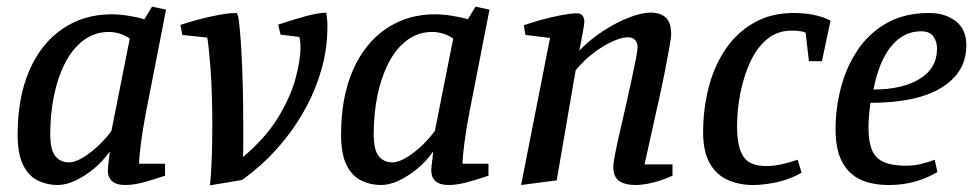

<svg xmlns="http://www.w3.org/2000/svg" viewBox="-20 -547 2924 577"><path d="M153 9Q121 9 93.5 -4.5Q66 -18 49.5 -51Q33 -84 33 -142Q33 -255 68.5 -336Q104 -417 168 -460.5Q232 -504 315 -504Q339 -504 367 -499.5Q395 -495 414 -489L437 -527L479 -518L418 -206Q409 -159 403.5 -116.5Q398 -74 398 -55H476V-19Q435 -5 407 2Q379 9 356 9Q330 9 317 -2.5Q304 -14 304 -36Q304 -39 305 -48.5Q306 -58 307.5 -70Q309 -82 310 -92Q289 -62 261.5 -39.5Q234 -17 206 -4Q178 9 153 9ZM187 -59Q206 -59 231 -74.5Q256 -90 279 -112.5Q302 -135 315 -154L370 -431Q356 -441 339.5 -446Q323 -451 307 -451Q264 -451 230.5 -425.5Q197 -400 175 -356.5Q153 -313 142 -258.5Q131 -204 131 -144Q131 -96 146.5 -77.5Q162 -59 187 -59Z M611 10Q614 -20 615.5 -52Q617 -84 617.5 -114Q618 -144 618 -170Q618 -265 613 -335Q608 -405 603 -434L528 -442L522 -472Q567 -487 614.5 -497.5Q662 -508 690 -508Q695 -508 698.5 -479Q702 -450 705 -401Q708 -352 709.5 -293Q711 -234 711 -174Q711 -158 711 -140.5Q711 -123 711 -106.5Q711 -90 710 -75Q778 -132 815.5 -193.5Q853 -255 868 -310.5Q883 -366 883 -405Q883 -417 882 -424.5Q881 -432 879 -436L823 -443L816 -473Q861 -488 897.5 -498Q934 -508 960 -509Q962 -499 963 -489Q964 -479 964 -469Q964 -402 947 -341.5Q930 -281 902 -228.5Q874 -176 840 -133Q806 -90 771 -58Q736 -26 707 -6Z M1125 9Q1093 9 1065.5 -4.5Q1038 -18 1021.5 -51Q1005 -84 1005 -142Q1005 -255 1040.5 -336Q1076 -417 1140 -460.5Q1204 -504 1287 -504Q1311 -504 1339 -499.5Q1367 -495 1386 -489L1409 -527L1451 -518L1390 -206Q1381 -159 1375.5 -116.5Q1370 -74 1370 -55H1448V-19Q1407 -5 1379 2Q1351 9 1328 9Q1302 9 1289 -2.5Q1276 -14 1276 -36Q1276 -39 1277 -48.5Q1278 -58 1279.5 -70Q1281 -82 1282 -92Q1261 -62 1233.5 -39.5Q1206 -17 1178 -4Q1150 9 1125 9ZM1159 -59Q1178 -59 1203 -74.5Q1228 -90 1251 -112.5Q1274 -135 1287 -154L1342 -431Q1328 -441 1311.5 -446Q1295 -451 1279 -451Q1236 -451 1202.5 -425.5Q1169 -400 1147 -356.5Q1125 -313 1114 -258.5Q1103 -204 1103 -144Q1103 -96 1118.5 -77.5Q1134 -59 1159 -59Z M1546 9 1633 -433 1559 -442 1554 -471Q1582 -481 1612.5 -489Q1643 -497 1670 -502Q1697 -507 1714 -507Q1725 -507 1730.5 -500Q1736 -493 1736 -482Q1736 -476 1733 -458.5Q1730 -441 1726.5 -423Q1723 -405 1721 -395Q1754 -429 1793.5 -454.5Q1833 -480 1870.5 -494.5Q1908 -509 1935 -509Q1966 -509 1981.5 -493.5Q1997 -478 1997 -445Q1997 -435 1991.5 -404Q1986 -373 1977.5 -329.5Q1969 -286 1958 -237.5Q1947 -189 1936.5 -141Q1926 -93 1917 -53H2001V-19Q1973 -6 1943 1.5Q1913 9 1889 9Q1859 9 1841 -3Q1823 -15 1823 -47Q1823 -55 1828 -81.5Q1833 -108 1841.5 -145Q1850 -182 1859.5 -223.5Q1869 -265 1877 -302.5Q1885 -340 1890.5 -367.5Q1896 -395 1896 -405Q1896 -419 1888.5 -427Q1881 -435 1867 -435Q1848 -435 1819.5 -422Q1791 -409 1762 -386.5Q1733 -364 1710 -336L1653 -5Z M2243 9Q2200 9 2165.5 -7Q2131 -23 2112 -58Q2093 -93 2093 -149Q2093 -219 2109.5 -283.5Q2126 -348 2160 -398.5Q2194 -449 2245.5 -478.5Q2297 -508 2366 -508Q2395 -508 2424 -502.5Q2453 -497 2476 -485L2450 -363H2411L2401 -449Q2391 -453 2380 -454Q2369 -455 2359 -455Q2316 -455 2285 -429Q2254 -403 2234.5 -360.5Q2215 -318 2205 -267.5Q2195 -217 2195 -168Q2195 -105 2214 -76.5Q2233 -48 2283 -48Q2304 -48 2327.5 -53Q2351 -58 2377 -67L2389 -28Q2354 -8 2315 0.5Q2276 9 2243 9Z M2651 9Q2600 9 2564.5 -8Q2529 -25 2510 -62Q2491 -99 2491 -159Q2491 -221 2507 -283Q2523 -345 2557 -396Q2591 -447 2644.5 -477.5Q2698 -508 2773 -508Q2819 -508 2851.5 -484Q2884 -460 2884 -410Q2884 -330 2810 -284Q2736 -238 2596 -238Q2593 -217 2591.5 -199Q2590 -181 2590 -163Q2590 -121 2600.5 -96Q2611 -71 2636 -60Q2661 -49 2704 -49Q2724 -49 2746.5 -54Q2769 -59 2789 -67L2797 -30Q2767 -12 2730.5 -1.5Q2694 9 2651 9ZM2605 -278Q2692 -278 2744 -310Q2796 -342 2796 -401Q2796 -422 2785 -437.5Q2774 -453 2748 -453Q2695 -453 2658 -407.5Q2621 -362 2605 -278Z"/></svg>

Font: Manuale Medium
Style: Italic
Weight: 500
Italic angle: -11°
Version: Version 1.002